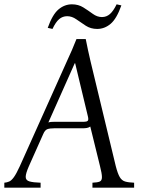

<svg xmlns="http://www.w3.org/2000/svg" viewBox="-47 -869 654 889"><path d="M489 -100Q498 -65 507.5 -49Q517 -33 532.5 -28.5Q548 -24 574 -23V0H381V-23Q405 -24 415 -28.5Q425 -33 425 -49Q425 -65 416 -100L371 -283Q364 -278 355 -276.5Q346 -275 336 -275H204Q184 -275 172.5 -271Q161 -267 153 -248L87 -100Q72 -66 72 -50Q72 -34 89.5 -29Q107 -24 141 -23V0H-27V-23Q-15 -24 -4.5 -28.5Q6 -33 17.5 -49Q29 -65 45 -100L263 -586Q275 -612 286 -637Q297 -662 307 -688H350Q355 -662 360.5 -637Q366 -612 372 -586ZM341 -305Q354 -305 359 -309.5Q364 -314 360 -330L301 -576H299L177 -302Q183 -304 190 -304.5Q197 -305 204 -305ZM264 -794Q243 -794 227 -780.5Q211 -767 196 -735L174 -740Q196 -802 224 -825.5Q252 -849 286 -849Q316 -849 339 -834.5Q362 -820 382.5 -805Q403 -790 425 -790Q446 -790 462 -804Q478 -818 493 -849L515 -844Q493 -782 465 -758.5Q437 -735 403 -735Q373 -735 350 -750Q327 -765 306.5 -779.5Q286 -794 264 -794Z"/></svg>

Font: Bona Nova SC
Style: Italic
Weight: 400
Italic angle: -4°
Designer: Mateusz Machalski
Foundry: Capitalics
Version: Version 4.001; ttfautohint (v1.8.4.7-5d5b)